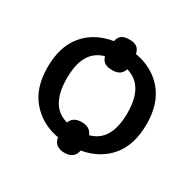

<svg xmlns="http://www.w3.org/2000/svg" viewBox="-143 -739 951 942"><g transform="rotate(30 332.5 -267.5)"><path d="M612.8 -270C612.8 -347.7 592.8 -409.7 553.2 -456.1C513.2 -502.4 460.4 -531.2 395 -542C388.7 -576.7 366.2 -587.9 333 -587.9C297.4 -587.9 276.4 -576.2 270 -543C201.2 -531.7 147.9 -502.4 109.4 -456.1C70.8 -409.7 51.8 -347.7 51.8 -270C51.8 -191.9 71.8 -129.9 111.8 -83.5C151.9 -37.1 204.1 -8.3 268.1 2.9C273.9 36.6 295.4 53.2 333 53.2C369.6 53.2 391.1 36.6 397 3.9C464.4 -8.3 517.1 -37.6 555.7 -84C593.8 -130.4 612.8 -192.4 612.8 -270ZM503.9 -270C503.9 -168.5 471.2 -102.1 395 -82C385.7 -107.4 364.7 -120.1 333 -120.1C300.3 -120.1 279.3 -107.4 270 -82C193.8 -102.1 161.1 -168.5 161.1 -270C161.1 -371.6 192.9 -435.5 269 -457C276.9 -427.7 295.9 -415 333 -415C367.7 -415 386.7 -428.2 396 -456.1C470.7 -434.6 503.9 -370.1 503.9 -270Z"/></g></svg>

Font: Noto Reveo Sans
Style: Regular
Weight: 500
Designer: Monotype Design Team
Foundry: Monotype Imaging Inc.
Version: Version 2.007